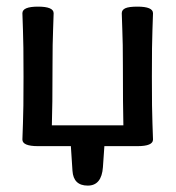

<svg xmlns="http://www.w3.org/2000/svg" viewBox="-20 -443 533 582"><path d="M246.1 119.6Q202.6 119.6 199.7 74.7L194.8 0H95.2Q47.9 0 47.9 -20Q47.9 -32.7 49.6 -69.8Q51.3 -106.9 51.3 -210.4Q51.3 -314 49.6 -352.1Q47.9 -390.1 47.9 -402.8Q47.9 -422.9 95.2 -422.9Q142.6 -422.9 142.6 -402.8Q142.6 -390.1 140.9 -352.1Q139.2 -314 139.2 -245.1Q139.2 -119.1 137.2 -63H354Q352.5 -119.1 352.5 -245.1Q352.5 -314 350.8 -352.1Q349.1 -390.1 349.1 -402.8Q349.1 -413.1 359.9 -418Q370.6 -422.9 396.5 -422.9Q443.8 -422.9 443.8 -402.8Q443.8 -390.1 442.1 -352.1Q440.4 -314 440.4 -210.4Q440.4 -106.9 442.1 -69.8Q443.8 -32.7 443.8 -20Q443.8 0 396.5 0H296.4L292 63.5Q288.1 119.6 246.1 119.6Z"/></svg>

Font: Bainsley
Style: Regular
Weight: 400
Designer: Paul James MIller
Foundry: High-Logic / Made with FontCreator
Version: Version 1.411;March 28, 2021;FontCreator 13.0.0.2683 64-bit